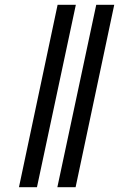

<svg xmlns="http://www.w3.org/2000/svg" viewBox="-20 -780 507 800"><path d="M219 0 381 -760H456L295 0ZM59 0 220 -760H296L134 0Z"/></svg>

Font: Noto Serif Display ExtraCondensed ExtraBold
Style: Italic
Weight: 800
Width: 2
Italic angle: -12°
Designer: Monotype Design Team
Foundry: Monotype Imaging Inc.
Version: Version 2.009